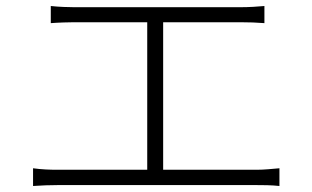

<svg xmlns="http://www.w3.org/2000/svg" viewBox="-20 -671 1040 639"><path d="M523 -106V-597H779C807 -597 837 -596 860 -594V-651C838 -649 810 -647 779 -647H227C210 -647 175 -648 149 -651V-594C174 -596 212 -597 227 -597H470V-106H172C146 -106 118 -107 90 -111V-52C119 -54 146 -55 172 -55H834C851 -55 884 -55 910 -52V-111C885 -109 861 -106 834 -106Z"/></svg>

Font: Noto Sans JP Light
Style: Regular
Weight: 300
Designer: Ryoko NISHIZUKA (kana & ideographs); Paul D. Hunt (Latin, Greek & Cyrillic); Wenlong ZHANG (bopomofo); Sandoll Communica
Foundry: Adobe Systems Incorporated
Version: Version 1.004;PS 1.004;hotconv 1.0.82;makeotf.lib2.5.63406